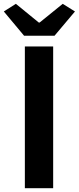

<svg xmlns="http://www.w3.org/2000/svg" viewBox="-39 -984 412 1004"><path d="M91 0H239V-741H91ZM87 -797H246L353 -924L289 -964L168 -866H164L44 -964L-19 -924Z"/></svg>

Font: Noto Sans TC
Style: Bold
Weight: 700
Designer: Ryoko NISHIZUKA 西塚涼子 (kana, bopomofo & ideographs); Paul D. Hunt (Latin, Greek & Cyrillic); Sandoll Communications 산돌커뮤니
Foundry: Adobe
Version: Version 2.004;hotconv 1.0.118;makeotfexe 2.5.65603